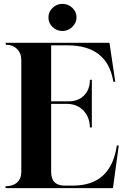

<svg xmlns="http://www.w3.org/2000/svg" viewBox="-20 -971 646 991"><path d="M302 -951Q332 -951 353.5 -930.5Q375 -910 375 -881Q375 -853 353 -832Q331 -811 302 -811Q273 -811 251.5 -831.5Q230 -852 230 -881Q230 -910 251.5 -930.5Q273 -951 302 -951ZM8 0 9 -10H10Q47 -10 68.5 -29.5Q90 -49 90 -84V-660Q90 -696 68 -718Q46 -740 10 -740L9 -750H545L575 -549H565Q535 -737 328 -737H244V-448H334Q384 -448 414 -478.5Q444 -509 444 -559H454V-313H444Q443 -367 410 -401Q377 -435 323 -435H244V-84Q244 -13 314 -13H356Q553 -13 583 -220H593L563 0Z"/></svg>

Font: Gloock
Style: Regular
Weight: 400
Designer: Duarte Pinto
Foundry: Duarte Pinto
Version: Version 1.000